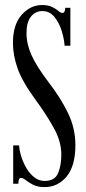

<svg xmlns="http://www.w3.org/2000/svg" viewBox="-20 -731 344 764"><path d="M157.5 13.5Q129.5 13.5 111.8 4.2Q94 -5 82.8 -14Q71.5 -23 63.5 -23Q53 -23 53 0H32.5V-152.5H56Q57 -133 64.5 -108.8Q72 -84.5 85 -62.2Q98 -40 116.5 -25.5Q135 -11 157.5 -11Q197.5 -11 210.8 -41.2Q224 -71.5 224 -116Q224 -168 194 -222Q164 -276 125 -329Q69 -405 50.2 -458.2Q31.5 -511.5 31.5 -560Q31.5 -633 66.2 -672Q101 -711 147.5 -711Q172 -711 187.5 -703.2Q203 -695.5 212.2 -687.5Q221.5 -679.5 228.5 -679.5Q239 -679.5 239.5 -700H260V-549H237Q235.5 -575.5 225.5 -608Q215.5 -640.5 196.5 -663.8Q177.5 -687 148.5 -687Q121 -687 103.2 -665Q85.5 -643 85.5 -599Q85.5 -556 105.2 -511.8Q125 -467.5 175 -401.5Q220 -343.5 250 -282.5Q280 -221.5 280 -154Q280 -70.5 245 -28.5Q210 13.5 157.5 13.5Z"/></svg>

Font: Imbue 50pt
Style: Regular
Weight: 400
Designer: Tyler Finck
Foundry: Etcetera Type Company
Version: Version 1.102; ttfautohint (v1.8.3)